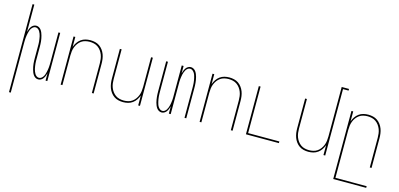

<svg xmlns="http://www.w3.org/2000/svg" viewBox="-79 -1261 4159 2002"><g transform="rotate(15 2000.0 -260.0)"><path d="M72 215V-735H91V-441Q95 -457 101 -471.5Q107 -486 116 -499Q125 -512 139 -520Q153 -528 169 -528Q185 -528 198.5 -520Q212 -512 221 -499.5Q230 -487 236 -472.5Q242 -458 246 -443Q250 -428 253 -412.5Q256 -397 257.5 -382Q259 -367 259.5 -351.5Q260 -336 260 -320V-200Q260 -186 260 -172Q260 -158 261.5 -144.5Q263 -131 265 -117Q267 -103 270 -89.5Q273 -76 278 -63Q283 -50 290 -38.5Q297 -27 308.5 -18.5Q320 -10 334 -10Q348 -10 359.5 -18.5Q371 -27 378.5 -38.5Q386 -50 390.5 -63Q395 -76 398 -89.5Q401 -103 403.5 -117Q406 -131 407 -144.5Q408 -158 408.5 -172Q409 -186 409 -200V-520H428V0H409V-79Q405 -63 399 -48.5Q393 -34 384 -21Q375 -8 361 0Q347 8 331 8Q315 8 301.5 0Q288 -8 279 -20.5Q270 -33 264 -47.5Q258 -62 254 -77Q250 -92 247 -107.5Q244 -123 242.5 -138Q241 -153 240.5 -168.5Q240 -184 240 -200V-320Q240 -334 240 -348Q240 -362 238.5 -375.5Q237 -389 235 -403Q233 -417 230 -430.5Q227 -444 222 -457Q217 -470 210 -481.5Q203 -493 191.5 -501.5Q180 -510 166 -510Q152 -510 140.5 -501.5Q129 -493 121.5 -481.5Q114 -470 109.5 -457Q105 -444 102 -430.5Q99 -417 96.5 -403Q94 -389 93 -375.5Q92 -362 91.5 -348Q91 -334 91 -320V215Z M572 0V-520H591V-413Q600 -438 615 -460.5Q630 -483 652 -499Q674 -515 700 -521.5Q726 -528 753 -528Q779 -528 804.5 -522Q830 -516 851 -501.5Q872 -487 887.5 -466Q903 -445 912 -421Q921 -397 924.5 -371.5Q928 -346 928 -320V0H909V-320Q909 -343 906 -366.5Q903 -390 894.5 -412Q886 -434 872 -453Q858 -472 839 -485.5Q820 -499 796.5 -504.5Q773 -510 750 -510Q727 -510 703.5 -504.5Q680 -499 661 -485.5Q642 -472 628 -453Q614 -434 605.5 -412Q597 -390 594 -366.5Q591 -343 591 -320V0Z M1247 8Q1221 8 1195.5 2Q1170 -4 1149 -18.5Q1128 -33 1112.5 -54Q1097 -75 1088 -99Q1079 -123 1075.5 -148.5Q1072 -174 1072 -200V-520H1091V-200Q1091 -177 1094 -153.5Q1097 -130 1105.5 -108Q1114 -86 1128 -67Q1142 -48 1161 -34.5Q1180 -21 1203.5 -15.5Q1227 -10 1250 -10Q1273 -10 1296.5 -15.5Q1320 -21 1339 -34.5Q1358 -48 1372 -67Q1386 -86 1394.5 -108Q1403 -130 1406 -153.5Q1409 -177 1409 -200V-520H1428V0H1409V-107Q1400 -82 1385 -59.5Q1370 -37 1348 -21Q1326 -5 1300 1.5Q1274 8 1247 8Z M1663 8Q1647 8 1633 0Q1619 -8 1610 -20.5Q1601 -33 1595 -47.5Q1589 -62 1585 -77Q1581 -92 1578.5 -107.5Q1576 -123 1574.5 -138Q1573 -153 1572.5 -168.5Q1572 -184 1572 -200V-520H1591V-200Q1591 -186 1591.5 -172Q1592 -158 1593 -144.5Q1594 -131 1596.5 -117Q1599 -103 1602 -89.5Q1605 -76 1609.5 -63Q1614 -50 1621.5 -38.5Q1629 -27 1640.5 -18.5Q1652 -10 1666 -10Q1680 -10 1691.5 -18.5Q1703 -27 1710 -38.5Q1717 -50 1722 -63Q1727 -76 1730 -89.5Q1733 -103 1735 -117Q1737 -131 1738.5 -144.5Q1740 -158 1740 -172Q1740 -186 1740 -200V-520H1760V-441Q1764 -457 1770 -471.5Q1776 -486 1785 -499Q1794 -512 1808 -520Q1822 -528 1837 -528Q1853 -528 1867 -520Q1881 -512 1890 -499.5Q1899 -487 1905 -472.5Q1911 -458 1915 -443Q1919 -428 1921.5 -412.5Q1924 -397 1925.5 -382Q1927 -367 1927.5 -351.5Q1928 -336 1928 -320V0H1909V-320Q1909 -334 1908.5 -348Q1908 -362 1907 -375.5Q1906 -389 1903.5 -403Q1901 -417 1898 -430.5Q1895 -444 1890.5 -457Q1886 -470 1878.5 -481.5Q1871 -493 1859.5 -501.5Q1848 -510 1834 -510Q1820 -510 1808.5 -501.5Q1797 -493 1790 -481.5Q1783 -470 1778 -457Q1773 -444 1770 -430.5Q1767 -417 1765 -403Q1763 -389 1761.5 -375.5Q1760 -362 1760 -348Q1760 -334 1760 -320V0H1740V-79Q1736 -63 1730 -48.5Q1724 -34 1715 -21Q1706 -8 1692 0Q1678 8 1663 8Z M2072 0V-520H2091V-413Q2100 -438 2115 -460.5Q2130 -483 2152 -499Q2174 -515 2200 -521.5Q2226 -528 2253 -528Q2279 -528 2304.5 -522Q2330 -516 2351 -501.5Q2372 -487 2387.5 -466Q2403 -445 2412 -421Q2421 -397 2424.5 -371.5Q2428 -346 2428 -320V0H2409V-320Q2409 -343 2406 -366.5Q2403 -390 2394.5 -412Q2386 -434 2372 -453Q2358 -472 2339 -485.5Q2320 -499 2296.5 -504.5Q2273 -510 2250 -510Q2227 -510 2203.5 -504.5Q2180 -499 2161 -485.5Q2142 -472 2128 -453Q2114 -434 2105.5 -412Q2097 -390 2094 -366.5Q2091 -343 2091 -320V0Z M2572 0V-520H2591V-18H2928V0Z M3247 8Q3221 8 3195.5 2Q3170 -4 3149 -18.5Q3128 -33 3112.5 -54Q3097 -75 3088 -99Q3079 -123 3075.5 -148.5Q3072 -174 3072 -200V-520H3091V-200Q3091 -177 3094 -153.5Q3097 -130 3105.5 -108Q3114 -86 3128 -67Q3142 -48 3161 -34.5Q3180 -21 3203.5 -15.5Q3227 -10 3250 -10Q3273 -10 3296.5 -15.5Q3320 -21 3339 -34.5Q3358 -48 3372 -67Q3386 -86 3394.5 -108Q3403 -130 3406 -153.5Q3409 -177 3409 -200V-735H3488V-717H3428V0H3409V-107Q3400 -82 3385 -59.5Q3370 -37 3348 -21Q3326 -5 3300 1.5Q3274 8 3247 8Z M3572 215V-520H3591V-413Q3600 -438 3615 -460.5Q3630 -483 3652 -499Q3674 -515 3700 -521.5Q3726 -528 3753 -528Q3779 -528 3804.5 -522Q3830 -516 3851 -501.5Q3872 -487 3887.5 -466Q3903 -445 3912 -421Q3921 -397 3924.5 -371.5Q3928 -346 3928 -320V0H3909V-320Q3909 -343 3906 -366.5Q3903 -390 3894.5 -412Q3886 -434 3872 -453Q3858 -472 3839 -485.5Q3820 -499 3796.5 -504.5Q3773 -510 3750 -510Q3727 -510 3703.5 -504.5Q3680 -499 3661 -485.5Q3642 -472 3628 -453Q3614 -434 3605.5 -412Q3597 -390 3594 -366.5Q3591 -343 3591 -320V197H3928V215Z"/></g></svg>

Font: Iosevka Thin
Style: Regular
Weight: 100
Monospace: yes
Designer: Belleve Invis
Foundry: Belleve Invis
Version: Version 32.5.0; ttfautohint (v1.8.4)